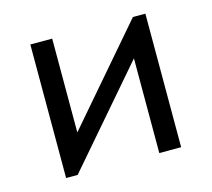

<svg xmlns="http://www.w3.org/2000/svg" viewBox="-72 -525 674 611"><g transform="rotate(-15 264.5 -220.0)"><path d="M75 -440H147V-131L413 -440H454V0H382V-312L113 0H75Z"/></g></svg>

Font: Tilda Sans
Style: Regular
Weight: 400
Designer: ParaType Ltd
Foundry: ParaType Ltd
Version: Version 1.009